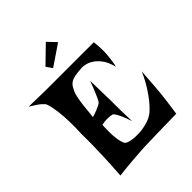

<svg xmlns="http://www.w3.org/2000/svg" viewBox="-276 -991 1111 1111"><g transform="rotate(-45 279.0 -435.5)"><path d="M-40 -667Q28.3 -665 73.7 -664.6Q119.1 -664.1 147.5 -664.1H199.2H490.2Q492.2 -644.5 493.7 -626.5Q495.1 -608.4 495.1 -594.7Q495.1 -578.1 494.1 -564.5Q493.2 -550.8 491.2 -535.2Q489.3 -521.5 487.3 -505.9Q485.4 -490.2 480.5 -473.6Q466.8 -526.4 443.8 -553.7Q420.9 -581.1 397.5 -593.8Q370.1 -608.4 339.8 -609.4Q299.8 -607.4 277.3 -602.5Q254.9 -597.7 242.2 -588.9Q229.5 -580.1 223.1 -568.8Q216.8 -557.6 210 -543.9Q204.1 -532.2 199.2 -507.8Q194.3 -487.3 189.9 -452.1Q185.5 -417 180.7 -361.3Q207 -369.1 223.1 -376Q239.3 -382.8 249 -387.7Q259.8 -393.6 264.6 -398.4Q268.6 -404.3 276.4 -419.9Q282.2 -433.6 292.5 -457Q302.7 -480.5 317.4 -521.5Q319.3 -476.6 319.3 -446.8Q319.3 -417 320.3 -398.4Q320.3 -377 321.3 -364.3V-327.1Q321.3 -306.6 321.8 -272Q322.3 -237.3 324.2 -184.6Q312.5 -220.7 303.2 -241.7Q293.9 -262.7 287.1 -273.4Q279.3 -286.1 273.4 -291Q266.6 -293 254.9 -294.9Q244.1 -295.9 228 -295.9Q211.9 -295.9 187.5 -291Q184.6 -237.3 187 -204.6Q189.5 -171.9 194.3 -154.3Q199.2 -133.8 206.1 -125Q214.8 -116.2 241.2 -110.8Q267.6 -105.5 301.3 -106.9Q335 -108.4 370.1 -118.2Q405.3 -127.9 432.6 -150.4Q453.1 -168.9 476.6 -197.3Q496.1 -221.7 520 -258.8Q543.9 -295.9 567.4 -348.6Q563.5 -304.7 562 -275.9Q560.5 -247.1 558.6 -229.5Q556.6 -209 555.7 -198.2Q555.7 -186.5 552.7 -165Q550.8 -146.5 546.4 -114.7Q542 -83 535.2 -34.2Q489.3 -33.2 448.2 -32.7Q407.2 -32.2 376 -31.2Q338.9 -30.3 307.6 -29.3Q275.4 -29.3 236.3 -26.4Q202.1 -24.4 155.8 -20.5Q109.4 -16.6 53.7 -9.8Q58.6 -76.2 61 -135.3Q63.5 -194.3 64.5 -239.3Q65.4 -292 64.5 -336.9Q69.3 -449.2 60.5 -518.6Q51.8 -587.9 40 -607.4Q34.2 -614.3 23.4 -624Q14.6 -631.8 -1 -642.6Q-16.6 -653.3 -40 -667ZM192.4 -761.7 295.9 -862.3 344.7 -810.5 217.8 -724.6Z"/></g></svg>

Font: Irish Grover
Style: Regular
Weight: 400
Designer: Squid
Foundry: Font Diner, Inc DBA Sideshow
Version: Version 1.000